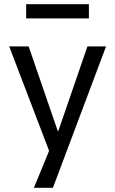

<svg xmlns="http://www.w3.org/2000/svg" viewBox="-20 -718 552 918"><path d="M142 180 230 -34V43L24 -496H117L256 -92H259L398 -496H487L233 180ZM105 -630V-698H405V-630Z"/></svg>

Font: Nunito Sans 7pt SemiCondensed
Style: Regular
Weight: 400
Width: 4
Designer: Vernon Adams
Foundry: Vernon Adams
Version: Version 3.101;gftools[0.9.27]